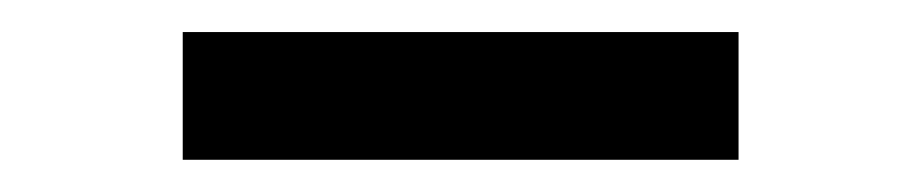

<svg xmlns="http://www.w3.org/2000/svg" viewBox="-20 -747 566 118"><path d="M433.9 -727.3V-648.8H92.3V-727.3Z"/></svg>

Font: Inter UI Semi Bold
Style: Regular
Weight: 600
Designer: Rasmus Andersson
Foundry: rsms
Version: 3.2;8d6f07862